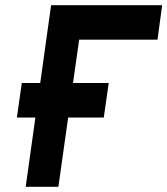

<svg xmlns="http://www.w3.org/2000/svg" viewBox="-20 -720 645 740"><path d="M79 0H205L285 -567H587L605 -700H177ZM45 -267H380L399 -400H64Z"/></svg>

Font: Unageo
Style: Bold-Italic
Weight: 700
Designer: Richard Sepsi
Foundry: Richard Sepsi
Version: Version 2.000